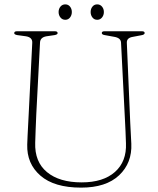

<svg xmlns="http://www.w3.org/2000/svg" viewBox="-20 -843 724 878"><path d="M552 -283 533.5 -648Q532.5 -669.5 503 -674.5L459 -682.5Q445.5 -684.5 445.5 -692Q445.5 -700 457.5 -700H629Q641.5 -700 641.5 -692Q641.5 -684.5 627 -682L587.5 -674.5Q559 -670 560 -647.5L575.5 -283.5Q576.5 -259 578 -235Q579.5 -211 580.5 -186Q584.5 -98 524.8 -41.5Q465 15 351 15Q228 15 165 -39.8Q102 -94.5 104.5 -182Q105 -198.5 106.2 -223.5Q107.5 -248.5 108.8 -274Q110 -299.5 111 -317L127.5 -647Q129 -672 99 -677L59 -682.5Q45 -685 45 -691.5Q45 -700 57.5 -700H231Q243.5 -700 243.5 -691.5Q243.5 -685 229.5 -682.5L192 -677Q164 -672 163 -648.5L146 -322Q144 -282 143 -250Q142 -218 141 -190.5Q138 -103 194.8 -56Q251.5 -9 353.5 -9Q452 -9 505.8 -56.8Q559.5 -104.5 556 -188Q555 -219 554 -241.5Q553 -264 552 -283ZM278.5 -752.5Q265 -752.5 256.5 -763Q248 -773.5 248 -788Q248 -802.5 256.5 -812.8Q265 -823 278.5 -823Q292 -823 300.2 -812.8Q308.5 -802.5 308.5 -788Q308.5 -773.5 300.2 -763Q292 -752.5 278.5 -752.5ZM424.5 -752.5Q411 -752.5 402.8 -763Q394.5 -773.5 394.5 -788Q394.5 -802.5 402.8 -812.8Q411 -823 424.5 -823Q438 -823 446.5 -812.8Q455 -802.5 455 -788Q455 -773.5 446.5 -763Q438 -752.5 424.5 -752.5Z"/></svg>

Font: Fraunces 72pt Soft Thin
Style: Regular
Weight: 100
Version: Version 1.000;[b76b70a41]